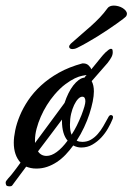

<svg xmlns="http://www.w3.org/2000/svg" viewBox="-85 -594 470 681"><path d="M314.9 -409.2Q314.9 -399.9 310.5 -391.6Q306.2 -383.3 296.9 -371.1Q284.7 -356.9 269.8 -340.1Q254.9 -323.2 240.2 -306.2Q248 -291.5 248 -270Q248 -254.4 243.9 -233.9Q239.7 -213.4 232.2 -189.9Q224.6 -166.5 213.1 -142.1Q201.7 -117.7 187 -95.2Q191.4 -92.8 196.5 -91.8Q201.7 -90.8 207 -90.8Q224.1 -90.8 237.5 -98.6Q251 -106.4 261.7 -118.7Q272.5 -130.9 281.2 -146Q290 -161.1 297.9 -175.8Q302.7 -186 308.1 -186Q311 -186 313.5 -184.1Q315.9 -182.1 315.9 -179.2Q315.9 -174.8 314 -170.9Q308.1 -156.2 298.1 -138.7Q288.1 -121.1 274.2 -106.2Q260.3 -91.3 242.7 -81.1Q225.1 -70.8 203.1 -70.8Q188.5 -70.8 174.8 -78.1Q162.1 -60.5 147.7 -45.4Q133.3 -30.3 116.7 -19.3Q100.1 -8.3 82 -2.2Q64 3.9 43.9 3.9Q33.2 3.9 24.4 2Q15.6 0 7.8 -2.9Q-2 9.8 -11.7 23.2Q-21.5 36.6 -32.2 50.8Q-39.1 60.5 -41.7 63.7Q-44.4 66.9 -49.8 66.9Q-61 66.9 -63 62.7Q-64.9 58.6 -64.9 53.2Q-64.9 50.3 -62 46.4Q-59.1 42.5 -55.4 38.1Q-51.8 33.7 -48.1 30Q-44.4 26.4 -43 23.9Q-35.6 14.2 -27.6 3.9Q-19.5 -6.3 -12.2 -17.1Q-36.1 -43.5 -36.1 -87.9Q-36.1 -106.9 -31 -131.8Q-25.9 -156.7 -14.6 -183.8Q-3.4 -210.9 15.1 -238.5Q33.7 -266.1 60.8 -291Q87.9 -315.9 124 -336.2Q160.2 -356.4 207 -369.1H210.9Q221.7 -369.1 229 -362.3Q236.3 -355.5 238.8 -348.1Q247.1 -358.4 256.1 -369.1Q265.1 -379.9 273.9 -391.1Q275.9 -393.6 280.3 -398.7Q284.7 -403.8 289.8 -408.7Q294.9 -413.6 300 -417.2Q305.2 -420.9 308.1 -420.9Q313.5 -420.9 314.2 -416.3Q314.9 -411.6 314.9 -409.2ZM39.1 -86.9Q63 -119.1 88.9 -154.3Q114.7 -189.5 144 -229Q149.9 -247.1 157.7 -262.9Q165.5 -278.8 174.8 -290.8Q184.1 -302.7 194.3 -310.3Q204.6 -317.9 214.8 -318.8Q216.3 -321.3 218 -323.5Q219.7 -325.7 222.2 -328.1Q217.3 -327.1 206.3 -325.2Q195.3 -323.2 180.4 -316.2Q165.5 -309.1 147 -295.4Q128.4 -281.7 107.9 -257.8Q93.8 -241.2 81.3 -221.2Q68.8 -201.2 59.6 -179.9Q50.3 -158.7 44.7 -137.2Q39.1 -115.7 39.1 -96.2ZM80.1 -41Q97.2 -41 116.2 -54.9Q135.3 -68.8 154.8 -95.2Q145 -106.4 139.9 -124Q134.8 -141.6 134.8 -165V-169.9Q109.9 -136.7 89.4 -109.4Q68.8 -82 49.8 -57.1Q60.5 -41 80.1 -41ZM163.1 -151.9Q163.1 -129.4 168.9 -116.2Q178.7 -131.3 187.3 -148.4Q195.8 -165.5 204.1 -186Q210.9 -204.1 214.4 -216.1Q217.8 -228 217.8 -234.9Q217.8 -251 207 -251Q199.7 -251 192.1 -243.2Q184.6 -235.4 178 -221.7Q171.4 -208 167.2 -190.2Q163.1 -172.4 163.1 -151.9ZM296.4 -564.9Q299.3 -569.3 305.4 -571.8Q311.5 -574.2 318.4 -574.2Q326.2 -574.2 334.5 -572Q342.8 -569.8 349.6 -565.7Q356.4 -561.5 360.8 -556.2Q365.2 -550.8 365.2 -544.9Q365.2 -540.5 362.3 -536.1Q360.4 -533.7 351.3 -526.6Q342.3 -519.5 328.4 -509.8Q314.5 -500 297.1 -488.3Q279.8 -476.6 261.2 -465.1Q242.7 -453.6 224.1 -443.1Q205.6 -432.6 189.9 -424.8Q184.1 -421.9 179.7 -420.9Q175.3 -419.9 172.4 -419.9Q166 -419.9 163.1 -422.4Q160.2 -424.8 160.2 -428.2Q160.2 -433.1 166 -439Q186 -457 204.1 -472.4Q222.2 -487.8 238.5 -502.4Q254.9 -517.1 269.3 -532.2Q283.7 -547.4 296.4 -564.9Z"/></svg>

Font: Mervale Script
Style: Regular
Weight: 400
Designer: Astigmatic (AOETI)
Foundry: Astigmatic (AOETI)
Version: Version 1.000